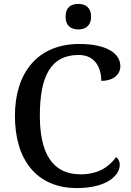

<svg xmlns="http://www.w3.org/2000/svg" viewBox="-20 -948 669 978"><path d="M379 -798C414 -798 444 -816 444 -863C444 -911 414 -928 379 -928C342 -928 314 -911 314 -863C314 -816 342 -798 379 -798ZM372 10C526 10 590 -56 590 -108C590 -127 582 -140 572 -148C538 -103 487 -60 390 -60C242 -60 183 -175 183 -358C183 -556 236 -668 381 -668C467 -668 496 -599 496 -536C554 -536 593 -566 593 -611C593 -675 525 -724 384 -724C169 -724 56 -574 56 -358C56 -137 164 10 372 10Z"/></svg>

Font: Noto Serif Yezidi Medium
Style: Regular
Weight: 500
Designer: Dalton Maag Ltd
Foundry: Dalton Maag Ltd
Version: Version 1.001